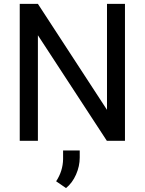

<svg xmlns="http://www.w3.org/2000/svg" viewBox="-20 -731 753 997"><path d="M628.9 0H534.7L176.8 -547.9V0H82.5V-710.9H176.8L535.6 -160.6V-710.9H628.9ZM322.8 245.6 271.5 210.4Q306.6 157.2 307.6 95.2V50.3H394V87.4Q394 131.8 374.8 175.5Q355.5 219.2 322.8 245.6Z"/></svg>

Font: Roboto-ThirdPerson-AD3FC
Style: ThirdPerson-AD3FC
Weight: 400
Designer: Google
Version: Version 2.137; 2017